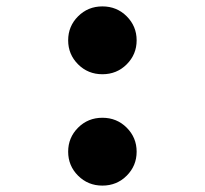

<svg xmlns="http://www.w3.org/2000/svg" viewBox="-20 -570 640 600"><path d="M300 10Q255 10 224 -21Q193 -52 193 -96Q193 -140 224 -171Q255 -202 300 -202Q345 -202 376 -171Q407 -140 407 -96Q407 -52 376 -21Q345 10 300 10ZM300 -338Q255 -338 224 -369Q193 -400 193 -444Q193 -488 224 -519Q255 -550 300 -550Q345 -550 376 -519Q407 -488 407 -444Q407 -400 376 -369Q345 -338 300 -338Z"/></svg>

Font: Red Hat Mono
Style: Bold
Weight: 700
Monospace: yes
Designer: Pentagram, MCKL
Foundry: Pentagram, MCKL
Version: Version 1.023; ttfautohint (v1.8.3)